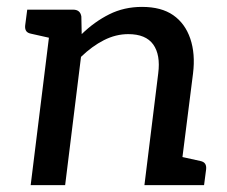

<svg xmlns="http://www.w3.org/2000/svg" viewBox="-20 -537 658 557"><path d="M69 0 132 -509H192Q213 -509 216 -489L217 -438Q254 -474 297 -495.5Q340 -517 392 -517Q448 -517 482.5 -493Q517 -469 532 -425Q547 -381 540 -324L499 0H399L439 -324Q446 -378 424.5 -408Q403 -438 352 -438Q316 -438 281.5 -420.5Q247 -403 215 -372L169 0ZM471 0 493 -85 561 -70Q571 -68 575 -62Q579 -56 578 -46L572 0ZM160 -509 138 -424 71 -439Q60 -441 56 -447Q52 -453 53 -463L59 -509Z"/></svg>

Font: Aleo Medium
Style: Italic
Weight: 500
Italic angle: -7°
Designer: Alessio Laiso
Foundry: Alessio Laiso
Version: Version 2.001;gftools[0.9.29]